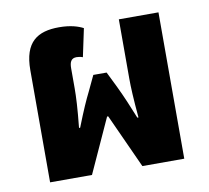

<svg xmlns="http://www.w3.org/2000/svg" viewBox="-64 -597 728 668"><g transform="rotate(-10 299.5 -263.0)"><path d="M61 0H209L296 -191H300L387 0H535V-517H395V-307C395 -278 397 -236 403 -169H399C379 -218 369 -243 348 -287L321 -342H274L248 -287C235 -261 221 -230 197 -169H193C200 -236 202 -278 202 -307V-378C202 -400 208 -413 227 -413C232 -413 241 -412 249 -409L270 -508C253 -517 226 -526 185 -526C109 -526 61 -496 61 -396Z"/></g></svg>

Font: Noto Sans Thai UI Condensed Extra
Style: Regular
Weight: 800
Width: 3
Designer: Monotype Design Team
Foundry: Monotype Imaging Inc.
Version: Version 1.901